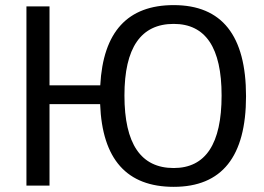

<svg xmlns="http://www.w3.org/2000/svg" viewBox="-20 -723 1027 748"><path d="M83 0V-698.2H172.9V-390.6H370.6Q387.2 -703.1 656.7 -703.1Q938.5 -703.1 938.5 -348.1Q938.5 4.9 656.7 4.9Q382.3 4.9 370.1 -317.4H172.9V0ZM656.7 -68.4Q843.3 -68.4 843.3 -351.1Q843.3 -629.9 656.7 -629.9Q464.8 -629.9 464.8 -351.1Q464.8 -68.4 656.7 -68.4Z"/></svg>

Font: Sansation
Style: Regular
Weight: 400
Designer: Bernd Montag
Version: Version 1.301